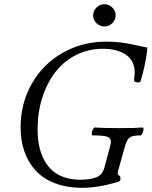

<svg xmlns="http://www.w3.org/2000/svg" viewBox="-20 -872 715 905"><path d="M418.9 -799.8Q418.9 -820.8 434.8 -836.4Q450.7 -852.1 472.2 -852.1Q493.7 -852.1 509.3 -836.4Q524.9 -820.8 524.9 -799.8Q524.9 -778.3 509.3 -762.7Q493.7 -747.1 472.2 -747.1Q450.7 -747.1 434.8 -762.7Q418.9 -778.3 418.9 -799.8ZM368.2 13.2Q294.9 13.2 238.5 -8.5Q182.1 -30.3 147.2 -69.1Q112.3 -107.9 94.7 -158.9Q77.1 -210 77.1 -271Q77.1 -385.3 130.1 -478Q183.1 -570.8 275.9 -623.3Q368.7 -675.8 481.9 -675.8Q545.9 -675.8 610.8 -661.1Q662.6 -649.4 674.8 -647.9Q668.5 -575.7 643.1 -490.2Q641.6 -484.9 633.5 -483.6Q625.5 -482.4 618.2 -485.8Q610.8 -489.3 611.8 -495.1Q615.2 -522.5 615.2 -528.8Q615.2 -585 574.2 -613.5Q533.2 -642.1 465.8 -642.1Q396.5 -642.1 338.1 -612.5Q279.8 -583 240.5 -531.7Q201.2 -480.5 179.2 -411.1Q157.2 -341.8 157.2 -263.2Q157.2 -224.6 163.3 -190.7Q169.4 -156.7 184.3 -125.7Q199.2 -94.7 221.7 -72.8Q244.1 -50.8 278.8 -37.8Q313.5 -24.9 357.9 -24.9Q406.7 -24.9 434.6 -36.6Q462.4 -48.3 471.2 -79.1L498 -178.2Q502.9 -196.8 502.9 -202.1Q502.9 -221.2 485.6 -227.5Q468.3 -233.9 416 -233.9Q412.1 -235.4 412.6 -243.7Q413.1 -252 417.7 -261.5Q422.4 -271 426.8 -271Q463.9 -268.1 543 -268.1Q621.1 -268.1 653.8 -271Q657.2 -269.5 656.5 -261.2Q655.8 -252.9 651.4 -243.4Q647 -233.9 643.1 -233.9Q604.5 -233.9 591.1 -223.9Q577.6 -213.9 567.9 -178.2L536.1 -64.9Q533.2 -54.2 536.1 -50Q539.1 -45.9 543.5 -42.7Q547.9 -39.6 547.9 -32.2Q547.9 -23.9 545.7 -20.8Q543.5 -17.6 537.1 -15.1Q444.3 13.2 368.2 13.2Z"/></svg>

Font: Junicode SmCond
Style: Italic
Weight: 400
Width: 4
Italic angle: -11°
Designer: Peter S. Baker
Version: Version 2.206